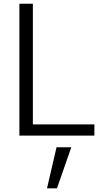

<svg xmlns="http://www.w3.org/2000/svg" viewBox="-20 -731 566 1035"><path d="M287.1 284.2 364.3 63H284.7L233.4 284.2ZM488.8 0V-60.5H157.2V-710.9H84.5V0Z"/></svg>

Font: Ride Light
Style: Regular
Weight: 300
Version: Version 3.000